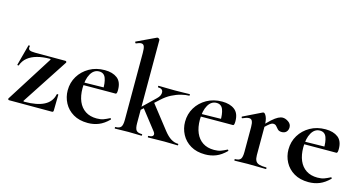

<svg xmlns="http://www.w3.org/2000/svg" viewBox="-77 -1060 2654 1408"><g transform="rotate(15 1249.5 -356.5)"><path d="M33 -12 256 -364Q260 -371 251 -371Q198 -371 155.5 -359.5Q113 -348 84.5 -325Q56 -302 43 -265Q42 -263 36.5 -264Q31 -265 32 -268L74 -425Q75 -427 81 -426Q87 -425 85 -422Q80 -400 92 -393Q104 -386 135 -386Q174 -386 232 -386Q290 -386 365 -386Q370 -386 372.5 -382Q375 -378 373 -374L145 -25Q142 -18 150 -18Q199 -18 236.5 -25Q274 -32 301 -46Q328 -60 344.5 -81.5Q361 -103 367 -132Q368 -135 373.5 -135Q379 -135 379 -132L377 -11Q377 -7 374.5 -3.5Q372 0 367 0Q318 0 260.5 0Q203 0 146 0Q89 0 40 0Q36 0 33.5 -4Q31 -8 33 -12Z M640 12Q575 12 529.5 -15Q484 -42 460.5 -86.5Q437 -131 437 -182Q437 -241 466 -289Q495 -337 546 -366Q597 -395 663 -395Q722 -395 757.5 -368Q793 -341 793 -280Q793 -267 791 -258Q789 -249 782 -249H686Q688 -306 675 -340.5Q662 -375 625 -375Q585 -375 561.5 -334Q538 -293 538 -225Q538 -167 556 -125Q574 -83 609 -60Q644 -37 695 -37Q725 -37 745.5 -44.5Q766 -52 791 -65Q793 -67 796.5 -63Q800 -59 798 -56Q761 -19 722.5 -3.5Q684 12 640 12ZM503 -248 502 -267 721 -271V-249Z M844 0Q842 0 842 -6Q842 -12 844 -12Q875 -12 886.5 -26.5Q898 -41 898 -81V-589Q898 -623 892 -638.5Q886 -654 869 -654Q855 -654 831 -643Q828 -642 825 -648Q822 -654 824 -655L970 -724Q973 -725 975 -725Q980 -725 985.5 -720.5Q991 -716 991 -712V-81Q991 -41 1002.5 -26.5Q1014 -12 1045 -12Q1049 -12 1049 -6Q1049 0 1045 0Q1025 0 999.5 -1Q974 -2 945 -2Q916 -2 890 -1Q864 0 844 0ZM1096 0Q1093 0 1093 -6Q1093 -12 1096 -12Q1123 -12 1130 -24Q1137 -36 1124 -53L1003 -208L1071 -260L1211 -81Q1240 -44 1266.5 -28Q1293 -12 1320 -12Q1323 -12 1323 -6Q1323 0 1320 0Q1300 0 1274 -1Q1248 -2 1219 -2Q1179 -2 1149.5 -1Q1120 0 1096 0ZM955 -149 949 -165 1084 -295Q1112 -321 1109.5 -347.5Q1107 -374 1072 -374Q1070 -374 1070 -380Q1070 -386 1072 -386Q1098 -386 1124.5 -385Q1151 -384 1196 -384Q1237 -384 1261.5 -385Q1286 -386 1308 -386Q1311 -386 1311 -380Q1311 -374 1308 -374Q1283 -374 1248.5 -365.5Q1214 -357 1178 -338.5Q1142 -320 1110 -290Z M1531 12Q1466 12 1420.5 -15Q1375 -42 1351.5 -86.5Q1328 -131 1328 -182Q1328 -241 1357 -289Q1386 -337 1437 -366Q1488 -395 1554 -395Q1613 -395 1648.5 -368Q1684 -341 1684 -280Q1684 -267 1682 -258Q1680 -249 1673 -249H1577Q1579 -306 1566 -340.5Q1553 -375 1516 -375Q1476 -375 1452.5 -334Q1429 -293 1429 -225Q1429 -167 1447 -125Q1465 -83 1500 -60Q1535 -37 1586 -37Q1616 -37 1636.5 -44.5Q1657 -52 1682 -65Q1684 -67 1687.5 -63Q1691 -59 1689 -56Q1652 -19 1613.5 -3.5Q1575 12 1531 12ZM1394 -248 1393 -267 1612 -271V-249Z M1875 -271 1867 -284Q1906 -329 1933 -353Q1960 -377 1979 -386.5Q1998 -396 2013 -396Q2034 -396 2056.5 -380.5Q2079 -365 2079 -340Q2079 -319 2066.5 -305.5Q2054 -292 2032 -292Q2011 -292 2000.5 -303Q1990 -314 1981.5 -324.5Q1973 -335 1957 -335Q1950 -335 1941.5 -330.5Q1933 -326 1917.5 -312.5Q1902 -299 1875 -271ZM1753 0Q1750 0 1750 -6Q1750 -12 1753 -12Q1784 -12 1795 -26.5Q1806 -41 1806 -81V-269Q1806 -300 1799 -314.5Q1792 -329 1775 -329Q1766 -329 1754 -325.5Q1742 -322 1727 -315Q1723 -313 1721 -319Q1719 -325 1721 -326L1860 -394Q1866 -396 1867 -396Q1878 -396 1889 -372Q1900 -348 1900 -303V-81Q1900 -55 1908 -39.5Q1916 -24 1935.5 -18Q1955 -12 1989 -12Q1993 -12 1993 -6Q1993 0 1989 0Q1962 0 1927.5 -1Q1893 -2 1853 -2Q1825 -2 1799 -1Q1773 0 1753 0Z M2316 12Q2251 12 2205.5 -15Q2160 -42 2136.5 -86.5Q2113 -131 2113 -182Q2113 -241 2142 -289Q2171 -337 2222 -366Q2273 -395 2339 -395Q2398 -395 2433.5 -368Q2469 -341 2469 -280Q2469 -267 2467 -258Q2465 -249 2458 -249H2362Q2364 -306 2351 -340.5Q2338 -375 2301 -375Q2261 -375 2237.5 -334Q2214 -293 2214 -225Q2214 -167 2232 -125Q2250 -83 2285 -60Q2320 -37 2371 -37Q2401 -37 2421.5 -44.5Q2442 -52 2467 -65Q2469 -67 2472.5 -63Q2476 -59 2474 -56Q2437 -19 2398.5 -3.5Q2360 12 2316 12ZM2179 -248 2178 -267 2397 -271V-249Z"/></g></svg>

Font: Cormorant Infant Light
Style: Bold
Weight: 700
Version: Version 4.001